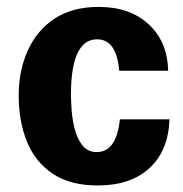

<svg xmlns="http://www.w3.org/2000/svg" viewBox="-20 -535 540 567"><path d="M476.6 -326.2H332Q324.2 -418.9 266.6 -418.9Q190.4 -418.9 189.5 -257.8Q189.5 -240.2 191.4 -211.4Q193.4 -182.6 200.7 -153.8Q208 -125 223.6 -105.5Q239.3 -85.9 265.6 -85.9Q324.2 -85.9 334 -182.6H480.5Q477.5 -90.8 421.9 -39.1Q366.2 12.7 268.6 12.7Q187.5 12.7 135.7 -22Q84 -56.6 59.6 -116.7Q35.2 -176.8 35.2 -252.9Q35.2 -326.2 62 -385.7Q88.9 -445.3 141.1 -480Q193.4 -514.6 271.5 -514.6Q363.3 -514.6 418.9 -463.4Q474.6 -412.1 476.6 -326.2Z"/></svg>

Font: FreeUniversal
Style: Bold
Weight: 700
Version: Version 1.001 March 22, 2017